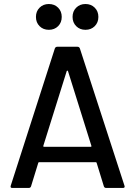

<svg xmlns="http://www.w3.org/2000/svg" viewBox="-20 -932 670 952"><path d="M588.9 0H506.8Q498 0 495.1 -7.8L459 -125Q457.5 -127.9 455.1 -127.9H173.8Q171.4 -127.9 169.9 -125L133.8 -7.8Q130.9 0 122.1 0H41Q29.8 0 33.2 -11.2L252 -691.9Q255.4 -700.2 264.2 -700.2H363.8Q372.6 -700.2 376 -691.9L597.2 -11.2L598.1 -6.8Q598.1 0 588.9 0ZM311 -580.1 194.8 -209Q193.4 -204.1 199.2 -204.1H429.2Q434.6 -204.1 433.1 -209L316.9 -580.1Q314.9 -582 314 -582Q313 -582 311 -580.1ZM449.7 -802.2Q431.6 -784.2 403.8 -784.2Q376 -784.2 357.9 -802.2Q339.8 -820.3 339.8 -848.1Q339.8 -876 357.9 -894Q376 -912.1 403.8 -912.1Q431.6 -912.1 449.7 -894Q467.8 -876 467.8 -848.1Q467.8 -820.3 449.7 -802.2ZM268.1 -802.2Q250 -784.2 222.2 -784.2Q194.3 -784.2 176.3 -802.2Q158.2 -820.3 158.2 -848.1Q158.2 -876 176.3 -894Q194.3 -912.1 222.2 -912.1Q250 -912.1 268.1 -894Q286.1 -876 286.1 -848.1Q286.1 -820.3 268.1 -802.2Z"/></svg>

Font: Gruenseis Font Medium
Style: Regular
Weight: 500
Designer: Jeremy Tribby
Foundry: Tribby Type
Version: Version 1.408;Glyphs 3.1.2 (3151)